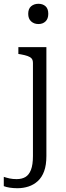

<svg xmlns="http://www.w3.org/2000/svg" viewBox="-73 -758 348 1014"><path d="M101 66V-425Q101 -441 94 -449Q87 -457 73 -462Q59 -467 37 -471L24 -473V-509H172V66Q172 114 160 146.5Q148 179 126.5 198.5Q105 218 77.5 227Q50 236 19 236Q-3 236 -22 233Q-41 230 -53 225V176Q-38 181 -22 184.5Q-6 188 15 188Q42 188 61 177Q80 166 90.5 139Q101 112 101 66ZM130 -631Q107 -631 91.5 -645Q76 -659 76 -685Q76 -712 91.5 -725Q107 -738 130 -738Q153 -738 167.5 -725Q182 -712 182 -685Q182 -659 167.5 -645Q153 -631 130 -631Z"/></svg>

Font: Roboto Serif 28pt Condensed Light
Style: Regular
Weight: 300
Width: 3
Designer: Greg Gazdowicz
Foundry: Commercial Type
Version: Version 1.008